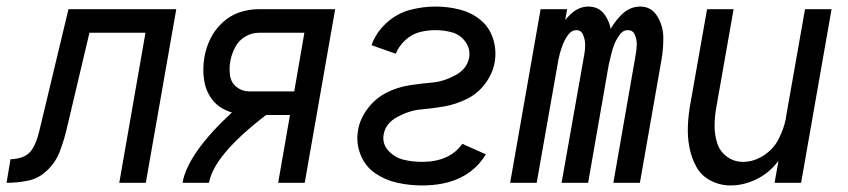

<svg xmlns="http://www.w3.org/2000/svg" viewBox="-69 -558 2589 586"><path d="M-49 0 -37 -72Q-18 -72 0.5 -79Q19 -86 29.5 -103Q40 -120 45.5 -138.5Q51 -157 55 -175L140 -530H469L376 0H295L375 -458H204L133 -158Q125 -126 113 -94.5Q101 -63 75 -38Q49 -13 16 -6.5Q-17 0 -49 0Z M488 0Q504 -90 639 -215Q633 -216 627 -219Q595 -231 576.5 -257Q558 -283 553.5 -316.5Q549 -350 555 -384Q560 -413 573.5 -440.5Q587 -468 610.5 -489.5Q634 -511 662.5 -520.5Q691 -530 721 -530H954L861 0H780L816 -207H743Q583 -84 569 0ZM829 -279 860 -458H721Q699 -458 679 -446Q659 -434 648.5 -413.5Q638 -393 634 -372Q630 -350 633 -328Q636 -306 653 -292.5Q670 -279 692 -279Z M1219 8Q1180 8 1142.5 -0.5Q1105 -9 1075 -30Q1045 -51 1031 -87Q1017 -123 1024 -162Q1030 -196 1053.5 -227Q1077 -258 1110.5 -275Q1144 -292 1179.5 -297.5Q1215 -303 1250 -306Q1285 -309 1321 -328.5Q1357 -348 1363 -383Q1367 -409 1351.5 -430.5Q1336 -452 1311.5 -459Q1287 -466 1260 -466Q1236 -466 1212 -460Q1188 -454 1168 -435.5Q1148 -417 1139 -394L1065 -420Q1078 -458 1110 -487.5Q1142 -517 1181.5 -527.5Q1221 -538 1260 -538Q1298 -538 1333.5 -529Q1369 -520 1396.5 -498Q1424 -476 1435.5 -441Q1447 -406 1441 -369Q1435 -334 1412 -303Q1389 -272 1355 -255.5Q1321 -239 1286 -233Q1251 -227 1216 -224Q1181 -221 1144.5 -201.5Q1108 -182 1102 -148Q1097 -119 1116.5 -98Q1136 -77 1163 -70.5Q1190 -64 1219 -64Q1303 -64 1342 -119L1414 -87Q1356 8 1219 8Z M1488 0 1581 -530H1662L1656 -497Q1661 -502 1666 -508Q1693 -538 1727 -538Q1762 -538 1780 -508Q1791 -490 1795 -470Q1806 -490 1823 -508Q1850 -538 1885 -538Q1919 -538 1937 -508.5Q1955 -479 1955.5 -445Q1956 -411 1950 -376L1884 0H1803L1871 -390Q1874 -406 1874.5 -421Q1875 -436 1869 -451Q1863 -466 1847 -466Q1832 -466 1821.5 -451Q1811 -436 1805.5 -421.5Q1800 -407 1796.5 -392Q1793 -377 1789 -361L1726 0H1645L1714 -390Q1717 -406 1717 -421Q1717 -436 1711 -451Q1705 -466 1690 -466Q1675 -466 1664.5 -451Q1654 -436 1648.5 -421.5Q1643 -407 1639 -392Q1637 -383 1635 -374L1569 0Z M2161 8Q2128 8 2099.5 -7Q2071 -22 2056 -49.5Q2041 -77 2035 -109Q2029 -141 2030.5 -174.5Q2032 -208 2038 -241L2089 -530H2170L2117 -229Q2112 -201 2112 -173.5Q2112 -146 2120 -121Q2128 -96 2149.5 -80Q2171 -64 2199 -64Q2232 -64 2262.5 -84Q2293 -104 2308 -135Q2323 -164 2329 -194L2330 -199V-201L2388 -530H2469L2376 0H2295L2307 -67Q2302 -61 2297 -55Q2271 -25 2234.5 -8.5Q2198 8 2161 8Z"/></svg>

Font: Iosevka SS08
Style: Italic
Weight: 400
Italic angle: -10°
Monospace: yes
Designer: Belleve Invis
Foundry: Belleve Invis
Version: 2.1.0; ttfautohint (v1.8.2)